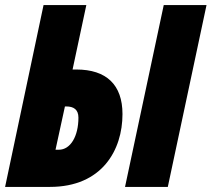

<svg xmlns="http://www.w3.org/2000/svg" viewBox="-25 -734 831 754"><path d="M-5 0H171C376 0 456 -145 456 -286C456 -401 393 -461 275 -461H260L314 -714H146ZM466 0H634L786 -714H618ZM193 -146 230 -316H235C264 -316 283 -304 283 -272C283 -199 252 -146 206 -146Z"/></svg>

Font: Noto Sans UI Condensed Black
Style: Italic
Weight: 900
Width: 3
Italic angle: -192°
Designer: Monotype Design Team
Foundry: Monotype Imaging Inc.
Version: Version 1.901